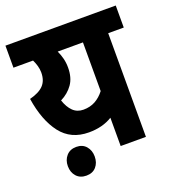

<svg xmlns="http://www.w3.org/2000/svg" viewBox="-128 -720 803 893"><g transform="rotate(-20 273.0 -273.5)"><path d="M546 -622V-513H469V0H344V-140Q296 -110 228 -110Q139 -110 89.5 -174.5Q40 -239 23 -350Q70 -362 92 -385Q114 -408 114 -448Q114 -465 109 -482Q104 -499 97 -513H0V-622ZM156 -294Q168 -258 188.5 -238Q209 -218 240 -218Q273 -218 298.5 -232Q324 -246 344 -272V-513H219Q228 -494 233.5 -472.5Q239 -451 239 -427Q239 -377 216.5 -345Q194 -313 156 -294ZM81 4Q81 -26 99 -46.5Q117 -67 148 -67Q179 -67 196.5 -46.5Q214 -26 214 4Q214 35 196.5 55Q179 75 148 75Q117 75 99 55Q81 35 81 4Z"/></g></svg>

Font: Noto Sans Condensed
Style: Bold Italic
Weight: 700
Width: 3
Italic angle: -12°
Designer: Monotype Design Team
Foundry: Monotype Imaging Inc.
Version: Version 2.013; ttfautohint (v1.8.4.7-5d5b)